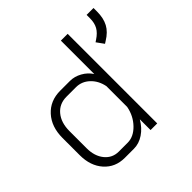

<svg xmlns="http://www.w3.org/2000/svg" viewBox="-174 -877 1061 1061"><g transform="rotate(-45 356.5 -346.0)"><path d="M62 -179V-313Q62 -400 110.5 -453.5Q159 -507 238 -507H314Q349 -507 382.5 -488.5Q416 -470 436 -439V-700H489V0H437V-84Q412 -41 375.5 -16.5Q339 8 299 8H228Q154 8 108 -43.5Q62 -95 62 -179ZM298 -40Q345 -40 385 -81.5Q425 -123 436 -182V-344Q426 -395 392 -427Q358 -459 313 -459H239Q183 -459 149.5 -419Q116 -379 116 -313V-179Q116 -117 147.5 -78.5Q179 -40 229 -40ZM565 -558 577 -566Q609 -587 623 -612Q637 -637 637 -673V-700H691V-673Q691 -621 672 -585.5Q653 -550 610 -524L596 -515Z"/></g></svg>

Font: Bai Jamjuree Light
Style: Regular
Weight: 300
Designer: Katatrad Aksorn Co.,Ltd.
Foundry: Cadson Demak Co.,Ltd.
Version: Version 1.000; ttfautohint (v1.6)